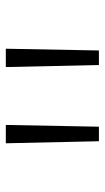

<svg xmlns="http://www.w3.org/2000/svg" viewBox="130 -900 360 660"><g transform="rotate(-90 310.0 -570.0)"><path d="M154.5 -410 147.5 -730H210.5L204.5 -410ZM416.5 -410 409.5 -730H472.5L466.5 -410Z"/></g></svg>

Font: Monaspace Neon Var ExtraLight
Style: Regular
Weight: 200
Designer: Riley Cran and the Lettermatic Team
Version: Version 1.200 (Monaspace Neon Var)